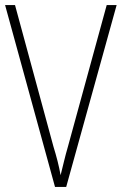

<svg xmlns="http://www.w3.org/2000/svg" viewBox="-20 -734 478 754"><path d="M438 -714 240 0H196L0 -714H39L190 -158Q199 -129 206 -101.5Q213 -74 218 -46Q225 -74 231.5 -101Q238 -128 247 -159L399 -714Z"/></svg>

Font: Noto Sans Lao UI Cond ExtLt
Style: Regular
Weight: 200
Width: 3
Designer: Monotype Design Team
Foundry: Monotype Imaging Inc.
Version: Version 2.000; ttfautohint (v1.8.4.7-5d5b)